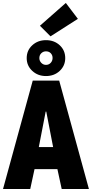

<svg xmlns="http://www.w3.org/2000/svg" viewBox="-24 -1255 610 1275"><path d="M-3.9 0 193.4 -719.7H369.1L566.4 0H385.7L347.7 -175.8L335 -246.1L283.2 -513.7H279.3L227.5 -246.1L214.8 -175.8L176.8 0ZM138.7 -131.8V-278.3H423.8V-131.8ZM281.2 -750Q227.1 -750 190.2 -784.4Q153.3 -818.8 153.3 -869.1Q153.3 -920.4 190.2 -954.3Q227.1 -988.3 281.2 -988.3Q336.4 -988.3 372.8 -954.3Q409.2 -920.4 409.2 -869.1Q409.2 -818.8 372.8 -784.4Q336.4 -750 281.2 -750ZM281.2 -824.2Q300.3 -824.2 312.7 -837.6Q325.2 -851.1 325.2 -870.1Q325.2 -888.7 313.2 -901.4Q301.3 -914.1 281.2 -914.1Q263.2 -914.1 250.2 -901.6Q237.3 -889.2 237.3 -869.1Q237.3 -851.1 250.2 -837.6Q263.2 -824.2 281.2 -824.2ZM311.5 -1013.7 241.2 -1084 413.1 -1235.4 493.2 -1129.9Z"/></svg>

Font: Reddit Mono Black
Style: Regular
Weight: 900
Monospace: yes
Designer: Stephen Hutchings
Foundry: Reddit
Version: Version 1.014